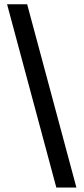

<svg xmlns="http://www.w3.org/2000/svg" viewBox="-20 -760 387 887"><path d="M12.7 -740.2H105.5L333 106.4H240.2Z"/></svg>

Font: WEMIX Pretendard Medium
Style: Regular
Weight: 500
Designer: Base glyphs from Inter by Rasmus Andersson; Hangeul glyphs from Noto Sans CJK(Source Han Sans) by Jang Soo-young and Kan
Foundry: Kil Hyung-jin
Version: Version 1.000